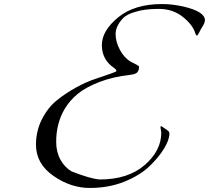

<svg xmlns="http://www.w3.org/2000/svg" viewBox="-20 -906 1034 950"><path d="M778 -250 774 -276Q774 -282 778 -282L802 -266Q804 -265 806.5 -262.5Q809 -260 810.5 -259Q812 -258 814 -256Q815 -256 816 -254Q818 -251 818 -244Q818 -214 791.5 -170.5Q765 -127 718.5 -82.5Q672 -38 595 -7Q518 24 424 24Q330 24 244 -36Q158 -96 158 -190Q158 -258 187.5 -316Q217 -374 261 -409.5Q305 -445 357 -473.5Q409 -502 453 -516Q556 -550 556 -554Q556 -562 544 -570Q484 -611 484 -682.5Q484 -754 564.5 -820Q645 -886 782 -886Q831 -886 886 -874Q994 -849 994 -806Q994 -794 983 -776.5Q972 -759 965 -744.5Q958 -730 954 -730Q950 -730 946 -742Q934 -783 884.5 -822.5Q835 -862 765.5 -862Q696 -862 652 -848Q607 -836 587 -814Q552 -776 552 -737.5Q552 -699 573.5 -659Q595 -619 628 -600Q668 -581 668 -576Q668 -559 660 -549Q652 -539 626 -536Q538 -526 471 -500Q404 -474 364.5 -441.5Q325 -409 300 -367Q258 -296 258 -204Q258 -154 279 -116Q300 -78 334 -58Q428 -21 474 -18Q613 -18 695.5 -89Q778 -160 778 -250Z"/></svg>

Font: Miama
Style: Regular
Weight: 400
Italic angle: 16.5°
Designer: Linus Romer
Foundry: Linus Romer
Version: 0.32